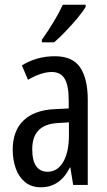

<svg xmlns="http://www.w3.org/2000/svg" viewBox="-20 -786 456 816"><path d="M213 -547Q289 -547 321 -499Q353 -451 353 -362V0H291L279 -74H277Q235 10 154 10Q113 10 86 -12.5Q59 -35 46.5 -71.5Q34 -108 34 -150Q34 -230 80 -274Q126 -318 211 -322L272 -325V-360Q272 -422 255 -451Q238 -480 200 -480Q156 -480 99 -447L73 -508Q136 -547 213 -547ZM225 -263Q117 -257 117 -152Q117 -103 134 -79.5Q151 -56 182 -56Q224 -56 248.5 -97.5Q273 -139 273 -212V-266ZM344 -757Q332 -736 308 -707.5Q284 -679 257.5 -651.5Q231 -624 210 -606H158V-617Q216 -699 247 -766H344Z"/></svg>

Font: Noto Sans Bengali UI ExtraCondensed
Style: Regular
Weight: 400
Width: 2
Designer: Jelle Bosma - Monotype Design Team
Foundry: Monotype Imaging Inc.
Version: Version 2.003; ttfautohint (v1.8.4.7-5d5b)